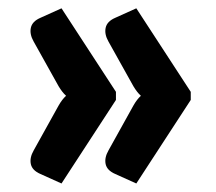

<svg xmlns="http://www.w3.org/2000/svg" viewBox="-20 -503 520 462"><path d="M259 -282V-262.5L128 -61.5L77 -84.5Q57.5 -93 54.2 -108.2Q51 -123.5 61 -141L121 -249Q129.5 -264 139 -272.5Q130 -280.5 121 -295.5L61 -403Q51 -420.5 54.2 -436Q57.5 -451.5 77 -460L128 -483ZM439 -282V-262.5L308 -61.5L257 -84.5Q237.5 -93 234.2 -108.2Q231 -123.5 241 -141L301 -249Q309.5 -264 319 -272.5Q310 -280.5 301 -295.5L241 -403Q231 -420.5 234.2 -436Q237.5 -451.5 257 -460L308 -483Z"/></svg>

Font: Lato ExtraBold
Style: Regular
Weight: 800
Designer: Lukasz Dziedzic with Adam Twardoch and Botio Nikoltchev
Foundry: tyPoland Lukasz Dziedzic
Version: Version 2.015; 2015-08-06; http://www.latofonts.com/